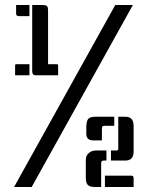

<svg xmlns="http://www.w3.org/2000/svg" viewBox="-20 -743 594 763"><path d="M450 -279H479Q511 -279 511 -242V-140Q511 -105 478 -105H421V-145H439Q447 -145 448.5 -146.5Q450 -148 450 -153ZM393 -105Q382 -105 382 -95V0H357Q337 0 329 -8Q321 -16 321 -37V-107Q321 -124 332.5 -134.5Q344 -145 362 -145H403V-105ZM397 -45H502Q511 -45 511 -35V0H397ZM434 -243H397Q389 -243 387 -240.5Q385 -238 385 -231V-185H351Q323 -185 323 -211V-238Q323 -259 329.5 -269Q336 -279 358 -279H434ZM108 -723H149Q163 -723 167 -718.5Q171 -714 171 -700V-488H201Q208 -488 209.5 -487Q211 -486 211 -481V-444H121Q108 -444 108 -459ZM97 -444H40V-481Q40 -486 41.5 -487Q43 -488 50 -488H97ZM97 -679H55Q44 -679 44 -689V-723H97ZM106 0H36L438 -723H508Z"/></svg>

Font: Keania One
Style: Regular
Weight: 400
Designer: Julia Petretta
Foundry: Julia Petretta
Version: Version 1.003